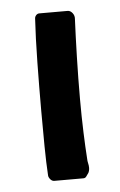

<svg xmlns="http://www.w3.org/2000/svg" viewBox="-40 -468 311 499"><g transform="rotate(-5 115.0 -218.5)"><path d="M172 -414Q170 -371 168.5 -315.5Q167 -260 167 -206Q167 -160 168.5 -119Q170 -78 172 -50Q172 -44 173.5 -38Q175 -32 175 -26Q175 -19 172 -13Q169 -9 166 -4.5Q163 0 158 0H82Q76 0 71.5 -5.5Q67 -11 67 -16Q65 -48 64.5 -92Q64 -136 64 -184Q64 -248 65 -311.5Q66 -375 69 -424Q69 -429 72.5 -433Q76 -437 81 -437H155Q162 -437 167.5 -430Q173 -423 172 -414Z"/></g></svg>

Font: Triodion
Style: Regular
Weight: 400
Version: Version 1.201; ttfautohint (v1.8.4.7-5d5b)